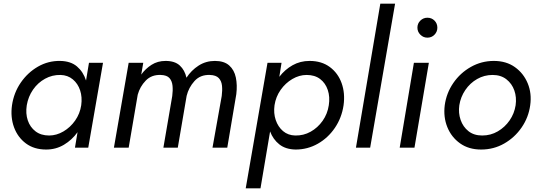

<svg xmlns="http://www.w3.org/2000/svg" viewBox="-20 -800 2906 1040"><path d="M45 -230Q36 -165 56 -110.5Q76 -56 120.5 -23Q165 10 230 10Q283 10 326.5 -16Q370 -42 400 -84L386 0H458L538 -460H462L446 -364Q431 -411 397 -440Q363 -469 306 -470Q241 -471 185.5 -439Q130 -407 92.5 -352.5Q55 -298 45 -230ZM125 -230Q133 -277 159 -314.5Q185 -352 224 -373.5Q263 -395 308 -394Q347 -393 374.5 -370Q402 -347 414 -310.5Q426 -274 420 -230Q413 -184 387 -147Q361 -110 323.5 -88Q286 -66 246 -66Q202 -66 172.5 -88.5Q143 -111 130.5 -148Q118 -185 125 -230Z M1260 -290Q1266 -339 1257.5 -380Q1249 -421 1221.5 -445.5Q1194 -470 1144 -470Q1095 -470 1055.5 -444.5Q1016 -419 990 -379Q981 -420 954 -445Q927 -470 877 -470Q834 -470 801 -449Q768 -428 745 -396L756 -460H677L597 0H677L726 -287Q738 -331 769.5 -363.5Q801 -396 851 -394Q884 -393 898 -377Q912 -361 914.5 -335.5Q917 -310 913 -280L865 0H943L991 -281Q1002 -326 1033.5 -361Q1065 -396 1117 -394Q1150 -393 1165 -377Q1180 -361 1182.5 -335.5Q1185 -310 1181 -280L1131 0H1211Z M1841 -230Q1850 -295 1830.5 -349.5Q1811 -404 1766.5 -437Q1722 -470 1657 -470Q1606 -470 1564.5 -446.5Q1523 -423 1493 -384L1505 -460H1429L1311 220H1391L1443 -88Q1459 -45 1493 -18Q1527 9 1581 10Q1646 10 1701.5 -21.5Q1757 -53 1794 -107.5Q1831 -162 1841 -230ZM1761 -230Q1754 -183 1727.5 -145.5Q1701 -108 1662.5 -86.5Q1624 -65 1579 -66Q1540 -67 1513 -90Q1486 -113 1473.5 -150Q1461 -187 1467 -230Q1474 -276 1500 -313Q1526 -350 1563.5 -372Q1601 -394 1641 -394Q1685 -394 1714 -372Q1743 -350 1755.5 -312.5Q1768 -275 1761 -230Z M2040 -780 1908 0H1985L2120 -780Z M2241 -650Q2241 -628 2257 -612Q2273 -596 2295 -596Q2318 -596 2333.5 -612Q2349 -628 2349 -650Q2349 -673 2333.5 -688.5Q2318 -704 2295 -704Q2273 -704 2257 -688.5Q2241 -673 2241 -650ZM2222 -460 2145 0H2225L2303 -460Z M2389 -230Q2381 -166 2403 -111.5Q2425 -57 2472 -23.5Q2519 10 2586 10Q2654 10 2711 -22.5Q2768 -55 2805.5 -109.5Q2843 -164 2852 -230Q2861 -294 2838.5 -348.5Q2816 -403 2769 -436.5Q2722 -470 2655 -470Q2588 -470 2530.5 -437.5Q2473 -405 2435.5 -350.5Q2398 -296 2389 -230ZM2468 -230Q2475 -275 2500.5 -312.5Q2526 -350 2564.5 -372Q2603 -394 2648 -394Q2693 -394 2723 -370.5Q2753 -347 2766 -310Q2779 -273 2773 -230Q2766 -185 2740.5 -148Q2715 -111 2676.5 -88.5Q2638 -66 2592 -66Q2547 -66 2517.5 -89.5Q2488 -113 2475 -150.5Q2462 -188 2468 -230Z"/></svg>

Font: Jost* 400 Book Italic
Style: Italic
Weight: 400
Italic angle: -10°
Version: Version 3.200; ttfautohint (v0.97) -l 8 -r 50 -G 200 -x 14 -